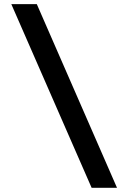

<svg xmlns="http://www.w3.org/2000/svg" viewBox="-20 -806 626 919"><path d="M418.5 92.8 34.2 -786.1H156.2L540 92.8Z"/></svg>

Font: Cascadia Code SemiBold
Style: Regular
Weight: 600
Monospace: yes
Designer: Aaron Bell
Foundry: Saja Typeworks
Version: Version 2404.023; ttfautohint (v1.8.4)